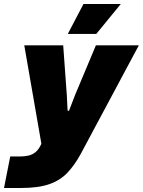

<svg xmlns="http://www.w3.org/2000/svg" viewBox="-58 -770 712 957"><path d="M-38 167 -7 10H41Q65 10 84 5.5Q103 1 117.5 -10.5Q132 -22 142 -41L160 -76L156 -9L63 -544H257L275 -296L279 -218H286L316 -296L420 -544H634L344 -2Q314 53 278 91Q242 129 187.5 148Q133 167 47 167ZM280 -601 358 -750H544L422 -601Z"/></svg>

Font: Mona Sans ExtraLight Black
Style: Italic
Weight: 900
Italic angle: -11.6951°
Version: Version 2.000